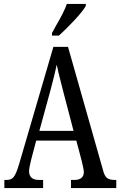

<svg xmlns="http://www.w3.org/2000/svg" viewBox="-20 -951 608 971"><path d="M2 -41H15Q37 -41 49.5 -56.5Q62 -72 76 -119L250 -714H324L502 -87Q509 -60 522 -50.5Q535 -41 560 -41H568V0H339V-41H357Q380 -41 392 -51.5Q404 -62 404 -80Q404 -94 393 -138L366 -240H163L138 -145Q127 -101 127 -86Q127 -41 177 -41H198V0H2ZM352 -289 302 -480 290 -527Q273 -592 267 -624Q256 -572 234 -490L179 -289ZM243 -784 262 -819Q304 -890 318 -931H414V-921Q400 -896 358.5 -851Q317 -806 278 -771H243Z"/></svg>

Font: Noto Serif Cond
Style: Regular
Weight: 400
Width: 3
Designer: Monotype Design Team
Foundry: Monotype Imaging Inc.
Version: Version 1.001